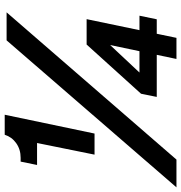

<svg xmlns="http://www.w3.org/2000/svg" viewBox="-2 -772 769 815"><g transform="rotate(-90 382.5 -364.5)"><path d="M133.6 -347.7 183 -591.7H89.7L104 -661.4H120.1Q155.7 -661.4 182.1 -680.1Q208.6 -698.9 218 -729H303L223.1 -347.7ZM-5.3 0 618.7 -721H737.6L112.6 0ZM539.7 0 612.4 -345.9 644 -329.7 482.1 -157H723.4L708.1 -83.6H378.6L392.1 -150.3L600.9 -381.3H708.7L629.3 0Z"/></g></svg>

Font: Mona Sans
Style: Italic
Weight: 200
Italic angle: -11.6951°
Designer: Deni Anggara
Foundry: GitHub
Version: Version 2.000